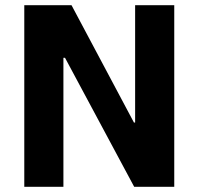

<svg xmlns="http://www.w3.org/2000/svg" viewBox="-20 -720 765 740"><path d="M73.6 0H224.4V-497.2H230.6L497.2 0H651.6V-700H500.8V-247.8H496.2L255.6 -700H73.6Z"/></svg>

Font: Fixel Variable
Style: Regular
Weight: 100
Width: 3
Designer: AlfaBravo + MacPaw
Foundry: Kyrylo Tkachov, Marchela Mozhyna, Serhii Makarenko, Maria Weinstein, Zakhar Kryvoshyya
Version: Version 1.211